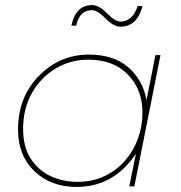

<svg xmlns="http://www.w3.org/2000/svg" viewBox="-20 -734 711 756"><path d="M454 -629Q427 -629 395.5 -661.5Q364 -694 342 -694Q293 -694 280 -633H261Q278 -714 343 -714Q370 -714 401.5 -681.5Q433 -649 455 -649Q475.5 -649 493.5 -663.2Q511.5 -677.5 522 -710H541Q520 -629 454 -629ZM282 2Q180 2 115.5 -60Q51 -122 51 -224Q51 -351 133 -435Q215 -519 330 -519Q427 -519 484.5 -469.5Q542 -420 557 -340L592 -517H612L509 0H489L515 -128Q427 2 282 2ZM284 -18Q344.5 -18 392 -40.8Q439.5 -63.5 472.8 -102Q506 -140.5 523.5 -189.2Q541 -238 541 -290Q541 -382 483.5 -440.5Q426 -499 328 -499Q257 -499 198.8 -464Q140.5 -429 105.8 -367.8Q71 -306.5 71 -227Q71 -155.5 100.5 -110Q132 -62 180.2 -40Q228.5 -18 284 -18Z"/></svg>

Font: Argentum Sans Thin
Style: Italic
Weight: 100
Italic angle: -11°
Designer: Julieta Ulanovsky (font), Cristiano Sobral (main changes and remaster)
Foundry: Julieta Ulanovsky (font), Cristiano Sobral (main changes and remaster)
Version: Version 2.007;June 15, 2022;FontCreator 14.0.0.2814 64-bit; 